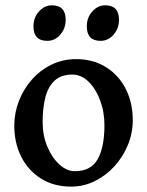

<svg xmlns="http://www.w3.org/2000/svg" viewBox="-20 -693 558 728"><path d="M249.5 14.6Q184.6 14.6 136 -15.6Q87.4 -45.9 60.8 -98.1Q34.2 -150.4 34.2 -216.8Q34.2 -265.1 51.8 -310.3Q69.3 -355.5 101.1 -391.4Q132.8 -427.2 175.5 -448Q218.3 -468.8 268.6 -468.8Q333.5 -468.8 381.8 -438.5Q430.2 -408.2 456.8 -356Q483.4 -303.7 483.4 -236.8Q483.4 -188 464.8 -143.1Q446.3 -98.1 413.8 -62.5Q381.3 -26.9 339.1 -6.1Q296.9 14.6 249.5 14.6ZM263.2 -43.9Q325.2 -43.9 350.6 -89.8Q376 -135.7 376 -217.3Q376 -269 359.6 -312.7Q343.3 -356.4 315.7 -383.3Q288.1 -410.2 254.4 -410.2Q210.9 -410.2 186.3 -386.5Q161.6 -362.8 151.6 -322.3Q141.6 -281.7 141.6 -231Q141.6 -179.7 159.4 -137.2Q177.2 -94.7 205.3 -69.3Q233.4 -43.9 263.2 -43.9ZM361.3 -538.1Q309.1 -538.1 309.1 -593.3Q309.1 -626.5 330.1 -649.7Q351.1 -672.9 378.9 -672.9Q431.2 -672.9 431.2 -618.2Q431.2 -585 410.6 -561.5Q390.1 -538.1 361.3 -538.1ZM159.2 -538.1Q106.9 -538.1 106.9 -593.3Q106.9 -626.5 127.9 -649.7Q148.9 -672.9 176.3 -672.9Q229 -672.9 229 -618.2Q229 -585 208.5 -561.5Q188 -538.1 159.2 -538.1Z"/></svg>

Font: David Libre Medium
Style: Regular
Weight: 500
Designer: Ismar David, J. Victor Gaultney, Annie Olsen and Meir Sadan
Foundry: Monotype Imaging Inc. & SIL International
Version: Version 1.100; ttfautohint (v1.8.4.7-5d5b)